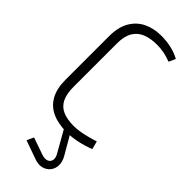

<svg xmlns="http://www.w3.org/2000/svg" viewBox="-301 -748 1022 1022"><g transform="rotate(45 210.0 -237.0)"><path d="M208 -10V-1L279 124Q293 147 289.5 164Q286 181 270.5 187.5Q255 194 230 186L133 152L115 191L219 228Q252 240 277 233Q302 226 316.5 207Q331 188 331.5 162.5Q332 137 317 110L252 -2V-7ZM354 -639 371 -677Q340 -694 304 -702Q268 -710 229 -710Q174 -710 130 -689Q86 -668 60 -624Q34 -580 34 -510V-184Q34 -117 58 -74Q82 -31 127 -10.5Q172 10 235 10Q273 10 313.5 1.5Q354 -7 396 -23L384 -69Q356 -60 330 -53.5Q304 -47 281.5 -43.5Q259 -40 239 -40Q189 -40 156 -54.5Q123 -69 107 -101.5Q91 -134 91 -186V-514Q91 -567 109.5 -599Q128 -631 163 -645.5Q198 -660 247 -660Q273 -660 299.5 -655Q326 -650 354 -639Z"/></g></svg>

Font: Advent Pro
Style: Regular
Weight: 400
Designer: VivaRado, Andreas Kalpakidis
Foundry: VivaRado, Andreas Kalpakidis
Version: Version 3.000